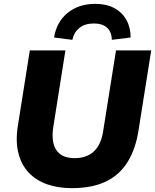

<svg xmlns="http://www.w3.org/2000/svg" viewBox="-20 -967 806 998"><path d="M353 11Q282 11 225 -9Q168 -29 129.5 -69.5Q91 -110 75.5 -171.5Q60 -233 73 -314L135 -705H320L257 -307Q245 -230 272.5 -187.5Q300 -145 368 -145Q430 -145 467.5 -179.5Q505 -214 516 -284L583 -705H766L700 -289Q685 -193 643.5 -125.5Q602 -58 530.5 -23.5Q459 11 353 11ZM356 -760 261 -772Q274 -853 331.5 -900Q389 -947 476 -947Q533 -947 574 -925Q615 -903 637 -863.5Q659 -824 659 -772L561 -760Q561 -800 537 -822.5Q513 -845 468 -845Q422 -845 393.5 -822.5Q365 -800 356 -760Z"/></svg>

Font: Nunito Sans 11pt Black
Style: Italic
Weight: 900
Italic angle: -9°
Version: Version 3.101;gftools[0.9.27]